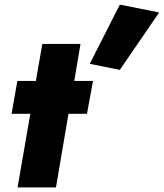

<svg xmlns="http://www.w3.org/2000/svg" viewBox="-20 -810 708 830"><path d="M498 -790 368 -534 498 -508 668 -756ZM163 -620 135 -460H55L30 -318H111L56 0H222L276 -318H356L382 -460H301L328 -620Z"/></svg>

Font: Jost* 800 Heavy Italic
Style: Italic
Weight: 800
Italic angle: -10°
Version: Version 3.200; ttfautohint (v0.97) -l 8 -r 50 -G 200 -x 14 -